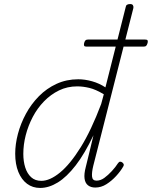

<svg xmlns="http://www.w3.org/2000/svg" viewBox="-20 -910 749 947"><path d="M178 17Q141 17 113.5 -3.5Q86 -24 70.5 -62Q55 -100 55 -152Q55 -199 68.5 -250Q82 -301 108 -349Q134 -397 172 -435.5Q210 -474 259 -496.5Q308 -519 366 -519Q399 -519 434.5 -509Q470 -499 500 -479L600 -875Q601 -883 606.5 -886.5Q612 -890 622 -890Q632 -890 635.5 -884.5Q639 -879 638 -871L440 -92Q432 -59 434 -39Q436 -19 456 -19Q476 -19 494.5 -32.5Q513 -46 531.5 -66Q550 -86 562 -105Q567 -112 572 -112.5Q577 -113 583 -109Q590 -103 590.5 -98.5Q591 -94 588 -89Q575 -66 553 -42Q531 -18 505 -1.5Q479 15 450 15Q428 15 414 4Q400 -7 397 -29.5Q394 -52 403 -86Q413 -126 422.5 -165.5Q432 -205 441 -243Q398 -152 353.5 -94.5Q309 -37 265 -10Q221 17 178 17ZM95 -151Q95 -114 104.5 -84Q114 -54 133.5 -36Q153 -18 184 -18Q226 -18 276 -59Q326 -100 378 -183.5Q430 -267 479 -397L492 -445Q452 -469 420.5 -476.5Q389 -484 361 -484Q312 -484 271 -464Q230 -444 197 -410Q164 -376 141.5 -333Q119 -290 107 -243.5Q95 -197 95 -151ZM407 -680Q397 -680 395 -684.5Q393 -689 395 -698Q398 -708 402 -711.5Q406 -715 415 -715H695Q706 -715 708 -710.5Q710 -706 708 -698Q705 -688 701 -684Q697 -680 687 -680Z"/></svg>

Font: Playwrite IS Thin
Style: Regular
Weight: 250
Designer: Veronika Burian, José Scaglione
Foundry: TypeTogether
Version: Version 1.002